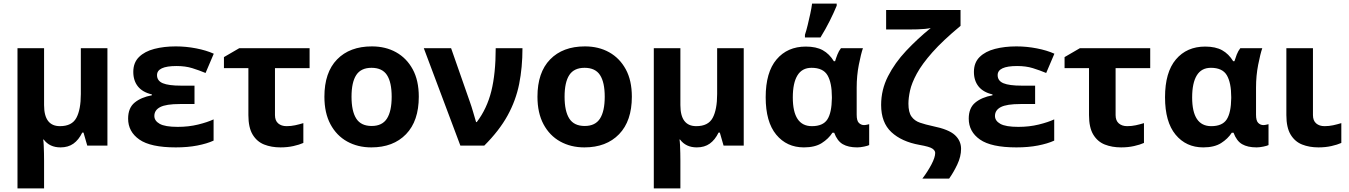

<svg xmlns="http://www.w3.org/2000/svg" viewBox="-20 -816 7558 1076"><path d="M582 -546V0H469L448 -73H441Q421 -32 391.5 -11Q362 10 319 10Q258 10 225 -34H222Q224 -24 225 -2.5Q226 19 226.5 42.5Q227 66 227 84V240H78V-546H227V-227Q227 -109 316 -109Q383 -109 408 -155.5Q433 -202 433 -289V-546Z M1070 -336V-233H988Q911 -233 878 -216Q845 -199 845 -166Q845 -139 875 -122Q905 -105 976 -105Q1037 -105 1090 -118Q1143 -131 1177 -147V-28Q1140 -11 1086 -0.5Q1032 10 965 10Q824 10 761 -34Q698 -78 698 -151Q698 -211 734.5 -241Q771 -271 831 -282V-287Q779 -299 753 -331.5Q727 -364 727 -413Q727 -465 759 -496.5Q791 -528 845 -542Q899 -556 965 -556Q1022 -556 1079 -545Q1136 -534 1178 -515L1132 -407Q1096 -422 1057.5 -434Q1019 -446 969 -446Q860 -446 860 -395Q860 -363 892.5 -349.5Q925 -336 995 -336Z M1715 -546V-434H1521V-171Q1521 -140 1539 -124.5Q1557 -109 1586 -109Q1611 -109 1634 -114Q1657 -119 1680 -126V-15Q1658 -5 1624.5 2.5Q1591 10 1552 10Q1501 10 1460.5 -6Q1420 -22 1396 -61.5Q1372 -101 1372 -171V-434H1235V-496L1321 -546Z M2327 -274Q2327 -138 2255.5 -64Q2184 10 2061 10Q1985 10 1925.5 -23Q1866 -56 1832 -119.5Q1798 -183 1798 -274Q1798 -410 1869 -483Q1940 -556 2064 -556Q2141 -556 2200 -523Q2259 -490 2293 -427.5Q2327 -365 2327 -274ZM1950 -274Q1950 -193 1976.5 -151.5Q2003 -110 2063 -110Q2122 -110 2148.5 -151.5Q2175 -193 2175 -274Q2175 -355 2148.5 -395.5Q2122 -436 2062 -436Q2003 -436 1976.5 -395.5Q1950 -355 1950 -274Z M2355 -546H2508L2614 -243Q2622 -221 2632 -186.5Q2642 -152 2648 -132H2652Q2709 -207 2733.5 -305.5Q2758 -404 2758 -546H2908Q2908 -438 2889.5 -345.5Q2871 -253 2824.5 -168.5Q2778 -84 2694 0H2560Z M3521 -274Q3521 -138 3449.5 -64Q3378 10 3255 10Q3179 10 3119.5 -23Q3060 -56 3026 -119.5Q2992 -183 2992 -274Q2992 -410 3063 -483Q3134 -556 3258 -556Q3335 -556 3394 -523Q3453 -490 3487 -427.5Q3521 -365 3521 -274ZM3144 -274Q3144 -193 3170.5 -151.5Q3197 -110 3257 -110Q3316 -110 3342.5 -151.5Q3369 -193 3369 -274Q3369 -355 3342.5 -395.5Q3316 -436 3256 -436Q3197 -436 3170.5 -395.5Q3144 -355 3144 -274Z M4148 -546V0H4035L4014 -73H4007Q3987 -32 3957.5 -11Q3928 10 3885 10Q3824 10 3791 -34H3788Q3790 -24 3791 -2.5Q3792 19 3792.5 42.5Q3793 66 3793 84V240H3644V-546H3793V-227Q3793 -109 3882 -109Q3949 -109 3974 -155.5Q3999 -202 3999 -289V-546Z M4485 10Q4389 10 4330 -61.5Q4271 -133 4271 -271Q4271 -411 4332 -483Q4393 -555 4496 -555Q4554 -555 4591 -534.5Q4628 -514 4653 -473H4660Q4665 -490 4673 -510.5Q4681 -531 4693 -546H4816Q4805 -514 4793 -453Q4781 -392 4781 -325V-173Q4781 -139 4793.5 -127Q4806 -115 4822 -115Q4829 -115 4838 -117Q4847 -119 4851 -120V-3Q4844 1 4822.5 5.5Q4801 10 4784 10Q4734 10 4703 -8Q4672 -26 4655 -72H4645Q4623 -38 4585 -14Q4547 10 4485 10ZM4530 -109Q4592 -109 4616.5 -146.5Q4641 -184 4642 -266V-272Q4642 -352 4617.5 -394Q4593 -436 4528 -436Q4475 -436 4449 -393.5Q4423 -351 4423 -270Q4423 -109 4530 -109ZM4491 -621Q4499 -645 4506.5 -676Q4514 -707 4521 -739Q4528 -771 4531 -796H4669V-784Q4653 -745 4630 -699Q4607 -653 4578 -606H4491Z M5366 18Q5366 61 5345 105.5Q5324 150 5299 185H5149Q5178 147 5199.5 106.5Q5221 66 5221 41Q5221 28 5205.5 17Q5190 6 5133 -4Q5033 -22 4975.5 -75.5Q4918 -129 4918 -228Q4918 -313 4956.5 -388.5Q4995 -464 5058 -531Q5121 -598 5196 -659Q5184 -656 5163 -654Q5142 -652 5121.5 -651.5Q5101 -651 5088 -651H4946V-760H5363V-671Q5264 -589 5205.5 -523Q5147 -457 5118 -403.5Q5089 -350 5080 -308.5Q5071 -267 5071 -235Q5071 -187 5088 -163Q5105 -139 5135.5 -128.5Q5166 -118 5208 -109Q5297 -91 5331.5 -59Q5366 -27 5366 18Z M5781 -336V-233H5699Q5622 -233 5589 -216Q5556 -199 5556 -166Q5556 -139 5586 -122Q5616 -105 5687 -105Q5748 -105 5801 -118Q5854 -131 5888 -147V-28Q5851 -11 5797 -0.5Q5743 10 5676 10Q5535 10 5472 -34Q5409 -78 5409 -151Q5409 -211 5445.5 -241Q5482 -271 5542 -282V-287Q5490 -299 5464 -331.5Q5438 -364 5438 -413Q5438 -465 5470 -496.5Q5502 -528 5556 -542Q5610 -556 5676 -556Q5733 -556 5790 -545Q5847 -534 5889 -515L5843 -407Q5807 -422 5768.5 -434Q5730 -446 5680 -446Q5571 -446 5571 -395Q5571 -363 5603.5 -349.5Q5636 -336 5706 -336Z M6426 -546V-434H6232V-171Q6232 -140 6250 -124.5Q6268 -109 6297 -109Q6322 -109 6345 -114Q6368 -119 6391 -126V-15Q6369 -5 6335.5 2.5Q6302 10 6263 10Q6212 10 6171.5 -6Q6131 -22 6107 -61.5Q6083 -101 6083 -171V-434H5946V-496L6032 -546Z M6723 10Q6627 10 6568 -61.5Q6509 -133 6509 -271Q6509 -411 6570 -483Q6631 -555 6734 -555Q6792 -555 6829 -534.5Q6866 -514 6891 -473H6898Q6903 -490 6911 -510.5Q6919 -531 6931 -546H7054Q7043 -514 7031 -453Q7019 -392 7019 -325V-173Q7019 -139 7031.5 -127Q7044 -115 7060 -115Q7067 -115 7076 -117Q7085 -119 7089 -120V-3Q7082 1 7060.5 5.5Q7039 10 7022 10Q6972 10 6941 -8Q6910 -26 6893 -72H6883Q6861 -38 6823 -14Q6785 10 6723 10ZM6768 -109Q6830 -109 6854.5 -146.5Q6879 -184 6880 -266V-272Q6880 -352 6855.5 -394Q6831 -436 6766 -436Q6713 -436 6687 -393.5Q6661 -351 6661 -270Q6661 -109 6768 -109Z M7338 -171Q7338 -140 7356 -124.5Q7374 -109 7403 -109Q7428 -109 7451 -114Q7474 -119 7497 -126V-15Q7475 -5 7441.5 2.5Q7408 10 7369 10Q7318 10 7277.5 -6Q7237 -22 7213 -61.5Q7189 -101 7189 -171V-546H7338Z"/></svg>

Font: TSCustom
Style: Regular
Weight: 400
Designer: Monotype Design Team
Foundry: Monotype Imaging Inc.
Version: Version 2.004; ttfautohint (v1.8.3) -l 8 -r 50 -G 200 -x 14 